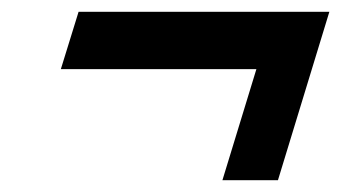

<svg xmlns="http://www.w3.org/2000/svg" viewBox="-20 -411 615 325"><path d="M113 -391H537.5L450.5 -106H356.5L414 -294H83Z"/></svg>

Font: Newsreader 9pt
Style: Bold Italic
Weight: 700
Italic angle: -17°
Designer: Hugues Gentile
Foundry: Production Type
Version: Version 1.003